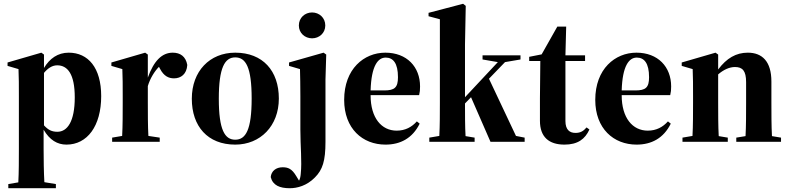

<svg xmlns="http://www.w3.org/2000/svg" viewBox="-20 -751 4179 1017"><path d="M24 246H276V224L215 214C212 162 211 92 211 36V-64C243 -9 284 15 332 15C442 15 516 -83 516 -242C516 -392 447 -472 344 -472C286 -472 243 -441 213 -391V-462L199 -472L20 -420V-402L78 -385C80 -340 80 -302 80 -240V36C80 92 80 163 77 215L24 224ZM283 -405C338 -405 376 -359 376 -235C376 -106 336 -53 284 -53C254 -53 235 -63 213 -87V-365C233 -389 256 -405 283 -405Z M574 0H826V-22L766 -31C763 -83 763 -154 763 -209V-295C775 -336 799 -374 822 -397L828 -386C848 -348 873 -336 902 -336C938 -336 969 -358 972 -407C964 -452 935 -472 895 -472C838 -472 795 -429 763 -340V-462L749 -472L570 -420V-402L628 -385C630 -340 630 -302 630 -240V-209C630 -154 630 -83 627 -31L574 -22Z M1226 15C1359 15 1457 -84 1457 -229C1457 -376 1372 -472 1226 -472C1091 -472 996 -374 996 -228C996 -82 1080 15 1226 15ZM1226 -11C1171 -11 1139 -62 1139 -228C1139 -394 1171 -447 1226 -447C1282 -447 1313 -395 1313 -229C1313 -64 1282 -11 1226 -11Z M1515 246C1554 246 1605 233 1648 189C1689 148 1704 101 1704 0V-330L1708 -462L1694 -472L1511 -420V-402L1569 -385C1570 -340 1571 -305 1571 -242V-65C1571 26 1580 103 1573 170C1572 185 1569 196 1564 206L1550 183C1526 142 1505 135 1477 135C1442 135 1417 155 1414 187C1425 231 1462 246 1515 246ZM1633 -548C1671 -548 1703 -576 1703 -616C1703 -657 1671 -685 1633 -685C1595 -685 1563 -657 1563 -616C1563 -576 1595 -548 1633 -548Z M2023 -446C2062 -446 2088 -417 2088 -342C2088 -287 2070 -272 2015 -272H1943C1947 -403 1982 -446 2023 -446ZM2022 15C2101 15 2165 -19 2203 -96L2188 -108C2161 -78 2127 -59 2081 -59C2001 -59 1943 -126 1943 -246V-247H2200C2204 -264 2205 -273 2205 -293C2205 -397 2135 -472 2021 -472C1908 -472 1803 -386 1803 -222C1803 -70 1900 15 2022 15Z M2254 0H2494V-22L2446 -30C2443 -79 2443 -146 2443 -203L2475 -236L2578 0H2759V-22L2713 -31L2570 -334L2655 -422L2737 -436V-458H2536V-436L2617 -422L2443 -236V-515L2447 -720L2433 -731L2250 -683V-665L2310 -649V-209C2310 -154 2310 -83 2307 -31L2254 -22Z M2970 15C3040 15 3079 -14 3102 -65L3087 -76C3070 -56 3054 -47 3028 -47C2998 -47 2975 -63 2975 -110V-428H3079V-458H2975L2979 -610H2932L2849 -463L2783 -450V-428H2842L2840 -231V-111C2840 -25 2888 15 2970 15Z M3353 -446C3392 -446 3418 -417 3418 -342C3418 -287 3400 -272 3345 -272H3273C3277 -403 3312 -446 3353 -446ZM3352 15C3431 15 3495 -19 3533 -96L3518 -108C3491 -78 3457 -59 3411 -59C3331 -59 3273 -126 3273 -246V-247H3530C3534 -264 3535 -273 3535 -293C3535 -397 3465 -472 3351 -472C3238 -472 3133 -386 3133 -222C3133 -70 3230 15 3352 15Z M3595 0H3835V-22L3787 -30C3784 -82 3784 -154 3784 -209V-357C3813 -382 3844 -396 3873 -396C3913 -396 3932 -376 3932 -316V-209C3932 -154 3932 -82 3929 -30L3880 -22V0H4117V-22L4069 -30C4066 -82 4066 -154 4066 -209V-319C4066 -426 4017 -472 3941 -472C3879 -472 3829 -443 3784 -383V-462L3770 -472L3591 -420V-402L3649 -385C3651 -340 3651 -302 3651 -240V-209C3651 -154 3651 -83 3648 -31L3595 -22Z"/></svg>

Font: Source Serif 4 Display
Style: Bold
Weight: 700
Designer: Frank Grießhammer
Foundry: Adobe Systems Incorporated
Version: Version 4.004;hotconv 1.0.117;makeotfexe 2.5.65602